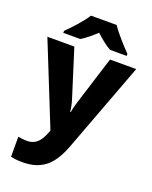

<svg xmlns="http://www.w3.org/2000/svg" viewBox="-181 -862 950 1198"><g transform="rotate(20 294.0 -263.0)"><path d="M380 -766H210C181 -720 122 -656 84 -619V-606H197C232 -628 259 -651 294 -683C329 -651 359 -626 394 -606H505V-619C471 -654 410 -720 380 -766ZM-1 -549 217 -6 210 13C190 63 163 105 101 105C78 105 56 102 42 99V232C60 236 84 240 119 240C255 240 319 171 367 43L589 -549H415L316 -234C309 -213 301 -184 297 -157H293C291 -183 284 -213 277 -235L178 -549Z"/></g></svg>

Font: Noto Sans Thai Looped ExtraBold
Style: Regular
Weight: 800
Designer: Cadson Demak Team
Foundry: Cadson Demak Co., Ltd.
Version: Version 1.001